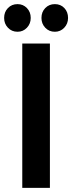

<svg xmlns="http://www.w3.org/2000/svg" viewBox="-22 -911 350 931"><path d="M86 -700H220V0H86ZM127 -824Q127 -796 108.5 -776.5Q90 -757 63 -757Q35 -757 16.5 -776.5Q-2 -796 -2 -824Q-2 -853 16.5 -872Q35 -891 63 -891Q90 -891 108.5 -872Q127 -853 127 -824ZM308 -824Q308 -796 289.5 -776.5Q271 -757 244 -757Q216 -757 197.5 -776.5Q179 -796 179 -824Q179 -853 197.5 -872Q216 -891 244 -891Q272 -891 290 -872Q308 -853 308 -824Z"/></svg>

Font: Montserrat Medium
Style: Regular
Weight: 500
Designer: Julieta Ulanovsky
Foundry: Julieta Ulanovsky
Version: Version 6.001